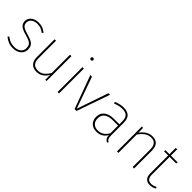

<svg xmlns="http://www.w3.org/2000/svg" viewBox="177 -1779 2838 2838"><g transform="rotate(45 1596.0 -360.5)"><path d="M231 -530Q276 -530 313.5 -516.5Q351 -503 388 -473L370 -452Q335 -479 304 -490.5Q273 -502 232 -502Q173 -502 136.5 -474Q100 -446 100 -399Q100 -370 113.5 -350.5Q127 -331 156.5 -316.5Q186 -302 238 -288Q299 -271 334 -252.5Q369 -234 385 -206Q401 -178 401 -135Q401 -93 379 -60Q357 -27 317.5 -8.5Q278 10 228 10Q171 10 130 -7Q89 -24 50 -56L68 -76Q106 -46 142 -32Q178 -18 228 -18Q291 -18 330.5 -49Q370 -80 370 -135Q370 -172 357 -194Q344 -216 313.5 -232Q283 -248 224 -264Q140 -286 104.5 -316.5Q69 -347 69 -400Q69 -438 90.5 -467.5Q112 -497 149 -513.5Q186 -530 231 -530Z M923 -520V0H897L896 -102Q869 -52 824.5 -21Q780 10 719 10Q648 10 609.5 -31Q571 -72 571 -149V-520H601V-151Q601 -83 632 -50.5Q663 -18 723 -18Q778 -18 819 -49.5Q860 -81 893 -138V-520Z M1183 -520V0H1153V-520ZM1168 -731Q1180 -731 1187 -723.5Q1194 -716 1194 -706Q1194 -696 1187 -688.5Q1180 -681 1168 -681Q1156 -681 1149 -688.5Q1142 -696 1142 -706Q1142 -716 1149 -723.5Q1156 -731 1168 -731Z M1730 -520 1549 0H1509L1318 -520H1352L1528 -26L1697 -520Z M2006 -530Q2089 -530 2127.5 -490.5Q2166 -451 2166 -372V-110Q2166 -61 2176 -41Q2186 -21 2210 -11L2203 10Q2170 0 2154.5 -24.5Q2139 -49 2140 -98L2136 -112V-369Q2136 -437 2106.5 -469.5Q2077 -502 2006 -502Q1973 -502 1938 -494Q1903 -486 1864 -470L1855 -496Q1897 -513 1933 -521.5Q1969 -530 2006 -530ZM2143 -309V-282H2026Q1941 -282 1894 -247Q1847 -212 1847 -144Q1847 -85 1881 -51.5Q1915 -18 1973 -18Q2032 -18 2072.5 -47Q2113 -76 2140 -130L2145 -94Q2116 -42 2073.5 -16Q2031 10 1973 10Q1899 10 1857 -32Q1815 -74 1815 -144Q1815 -223 1870.5 -266Q1926 -309 2020 -309Z M2612 -530Q2682 -530 2717 -489Q2752 -448 2752 -370V0H2722V-366Q2722 -435 2694.5 -469Q2667 -503 2611 -503Q2553 -503 2509.5 -472Q2466 -441 2425 -383L2416 -409Q2454 -466 2502.5 -498Q2551 -530 2612 -530ZM2421 -520 2425 -389V0H2395V-520Z M3002 -120Q3002 -69 3024 -43.5Q3046 -18 3090 -18Q3135 -18 3178 -43L3192 -20Q3169 -6 3143 2Q3117 10 3088 10Q3033 10 3002.5 -22.5Q2972 -55 2972 -118V-650L3002 -653ZM3145 -520 3140 -493H2887V-520Z"/></g></svg>

Font: Firava
Style: Regular
Weight: 400
Designer: Carrois Corporate & Edenspiekermann AG
Foundry: Greg Finn Gibson
Version: Version 5.000